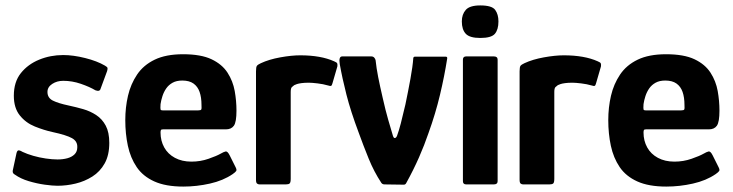

<svg xmlns="http://www.w3.org/2000/svg" viewBox="-20 -680 2702 708"><path d="M41 -116Q44 -127 50.5 -125.5Q57 -124 63 -120Q80 -112 102.5 -105.5Q125 -99 149 -95.5Q173 -92 192 -92Q212 -92 228.5 -96.5Q245 -101 255 -111Q265 -121 265 -137Q266 -159 245.5 -170.5Q225 -182 174 -193Q142 -200 108.5 -213.5Q75 -227 53 -254.5Q31 -282 31 -327Q31 -378 57 -410.5Q83 -443 124.5 -460Q166 -477 213 -477Q250 -477 294 -466Q338 -455 367 -438Q376 -433 376.5 -429Q377 -425 375 -418L351 -353Q348 -341 332 -347Q310 -360 278 -371Q246 -382 213 -382Q190 -382 172.5 -370.5Q155 -359 155 -341Q155 -319 175 -309Q195 -299 233 -291Q261 -285 287 -277.5Q313 -270 335 -255.5Q357 -241 370 -216.5Q383 -192 383 -153Q383 -108 366 -77.5Q349 -47 320.5 -29Q292 -11 258.5 -3Q225 5 192 5Q174 5 145 1Q116 -3 86 -12Q56 -21 35 -36Q31 -38 28.5 -41.5Q26 -45 27 -51Z M442 -237Q442 -284 452 -327Q462 -370 485.5 -405Q509 -440 550.5 -460Q592 -480 655 -480Q721 -480 760 -461.5Q799 -443 819 -412Q839 -381 845.5 -344.5Q852 -308 852 -272Q852 -230 842.5 -216.5Q833 -203 813 -203H581Q575 -203 573.5 -200.5Q572 -198 572 -191Q572 -161 585.5 -136.5Q599 -112 625 -98Q651 -84 686 -84Q719 -84 749 -94.5Q779 -105 793 -113Q805 -120 812 -121.5Q819 -123 827 -107L848 -65Q854 -54 851 -49.5Q848 -45 838 -38Q803 -14 754 -3Q705 8 656 8Q591 8 549 -11Q507 -30 484 -64Q461 -98 451.5 -142.5Q442 -187 442 -237ZM723 -293Q723 -321 716 -341Q709 -361 693.5 -372Q678 -383 652 -383Q631 -383 616.5 -375Q602 -367 593 -354Q584 -341 579 -325.5Q574 -310 572 -296Q571 -280 572 -276.5Q573 -273 580 -273H711Q720 -273 722 -276Q724 -279 723 -293Z M1087 -476Q1163 -476 1212 -454Q1222 -450 1223.5 -446Q1225 -442 1224 -435L1206 -373Q1204 -365 1201 -363.5Q1198 -362 1189 -365Q1172 -370 1151 -372.5Q1130 -375 1119 -375Q1103 -375 1092 -373.5Q1081 -372 1075 -370Q1069 -368 1065 -366Q1061 -363 1056.5 -359Q1052 -355 1052 -341V-21Q1052 -7 1048 -3.5Q1044 0 1034 0H937Q932 0 928 -3Q924 -6 924 -17V-417Q924 -433 927.5 -437.5Q931 -442 942 -447Q972 -461 1013.5 -468.5Q1055 -476 1087 -476Z M1398 0Q1390 0 1386 -6Q1359 -47 1339.5 -95Q1320 -143 1303 -190Q1273 -270 1257.5 -331Q1242 -392 1233 -443Q1228 -472 1242 -472H1349Q1356 -472 1360 -467.5Q1364 -463 1365 -458Q1368 -429 1374.5 -396Q1381 -363 1391 -320Q1402 -271 1411.5 -238.5Q1421 -206 1429 -179Q1432 -170 1436.5 -171Q1441 -172 1444 -179Q1451 -198 1458 -225Q1465 -252 1475 -295Q1485 -343 1493.5 -389.5Q1502 -436 1504 -466Q1505 -471 1510 -471H1624Q1630 -471 1629 -464Q1619 -400 1602.5 -330.5Q1586 -261 1560 -189Q1545 -145 1525 -99.5Q1505 -54 1478 -5Q1475 1 1469 1Z M1818 -601Q1818 -571 1805 -555.5Q1792 -540 1751 -540Q1712 -540 1697.5 -555.5Q1683 -571 1683 -601Q1683 -627 1697.5 -643.5Q1712 -660 1751 -660Q1794 -660 1806 -643.5Q1818 -627 1818 -601ZM1815 -12Q1815 0 1801 0H1699Q1687 0 1687 -12V-460Q1687 -472 1699 -472H1801Q1815 -472 1815 -460Z M2059 -476Q2135 -476 2184 -454Q2194 -450 2195.5 -446Q2197 -442 2196 -435L2178 -373Q2176 -365 2173 -363.5Q2170 -362 2161 -365Q2144 -370 2123 -372.5Q2102 -375 2091 -375Q2075 -375 2064 -373.5Q2053 -372 2047 -370Q2041 -368 2037 -366Q2033 -363 2028.5 -359Q2024 -355 2024 -341V-21Q2024 -7 2020 -3.5Q2016 0 2006 0H1909Q1904 0 1900 -3Q1896 -6 1896 -17V-417Q1896 -433 1899.5 -437.5Q1903 -442 1914 -447Q1944 -461 1985.5 -468.5Q2027 -476 2059 -476Z M2223 -237Q2223 -284 2233 -327Q2243 -370 2266.5 -405Q2290 -440 2331.5 -460Q2373 -480 2436 -480Q2502 -480 2541 -461.5Q2580 -443 2600 -412Q2620 -381 2626.5 -344.5Q2633 -308 2633 -272Q2633 -230 2623.5 -216.5Q2614 -203 2594 -203H2362Q2356 -203 2354.5 -200.5Q2353 -198 2353 -191Q2353 -161 2366.5 -136.5Q2380 -112 2406 -98Q2432 -84 2467 -84Q2500 -84 2530 -94.5Q2560 -105 2574 -113Q2586 -120 2593 -121.5Q2600 -123 2608 -107L2629 -65Q2635 -54 2632 -49.5Q2629 -45 2619 -38Q2584 -14 2535 -3Q2486 8 2437 8Q2372 8 2330 -11Q2288 -30 2265 -64Q2242 -98 2232.5 -142.5Q2223 -187 2223 -237ZM2504 -293Q2504 -321 2497 -341Q2490 -361 2474.5 -372Q2459 -383 2433 -383Q2412 -383 2397.5 -375Q2383 -367 2374 -354Q2365 -341 2360 -325.5Q2355 -310 2353 -296Q2352 -280 2353 -276.5Q2354 -273 2361 -273H2492Q2501 -273 2503 -276Q2505 -279 2504 -293Z"/></svg>

Font: Glory
Style: Bold
Weight: 700
Designer: Robert Leuschke
Foundry: Robert Leuschke
Version: Version 1.011